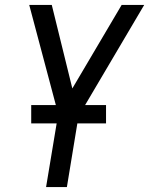

<svg xmlns="http://www.w3.org/2000/svg" viewBox="-20 -540 640 775"><path d="M166 215 215 -80 98 -520H189L272 -183L471 -520H562L297 -71L250 215ZM106 -42V-116H408V-42Z"/></svg>

Font: Iosevka Aile
Style: Italic
Weight: 400
Italic angle: -9°
Designer: Belleve Invis
Foundry: Belleve Invis
Version: Version 28.0.1; ttfautohint (v1.8.4)